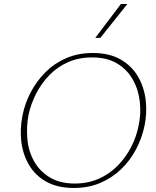

<svg xmlns="http://www.w3.org/2000/svg" viewBox="-20 -927 776 953"><path d="M346 6Q267 6 212 -24Q157 -54 125.5 -106Q94 -158 86 -222.5Q78 -287 92 -356Q104 -415 133 -470Q162 -525 206 -569Q250 -613 309 -638.5Q368 -664 441 -664Q522 -664 577.5 -632.5Q633 -601 664 -548.5Q695 -496 703 -431.5Q711 -367 697 -301Q684 -240 654.5 -184.5Q625 -129 580.5 -86.5Q536 -44 477.5 -19Q419 6 346 6ZM351 -16Q416 -16 469.5 -39.5Q523 -63 563 -103.5Q603 -144 629.5 -194.5Q656 -245 667 -299Q681 -361 674 -422Q667 -483 639 -532.5Q611 -582 561 -612Q511 -642 437 -642Q371 -642 318 -618.5Q265 -595 225.5 -554.5Q186 -514 160 -463.5Q134 -413 122 -359Q110 -297 116 -235.5Q122 -174 150 -125Q178 -76 228 -46Q278 -16 351 -16ZM453 -739 580 -907H612L478 -739Z"/></svg>

Font: Ysabeau Infant Thin
Style: Italic
Weight: 250
Italic angle: -12°
Designer: Christian Thalmann (Catharsis Fonts)
Version: Version 2.001;gftools[0.9.30]; featfreeze: ss01,ss02,lnum